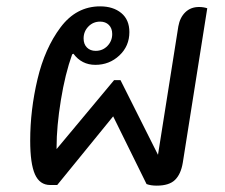

<svg xmlns="http://www.w3.org/2000/svg" viewBox="-20 -576 709 604"><path d="M632 -550 555 -64Q549 -28 530.5 -10Q512 8 473 8Q454 8 441 3L336 -210L160 6H138Q105 6 90 -27.5Q75 -61 75 -134Q75 -230 98 -327Q121 -424 170.5 -490Q220 -556 295 -556Q336 -556 361.5 -535Q387 -514 387 -475Q387 -431 355.5 -401.5Q324 -372 280 -372Q237 -372 211 -407L207 -405Q185 -344 171.5 -261Q158 -178 158 -113V-107L339 -324H359L477 -89L541 -493Q546 -521 563 -537.5Q580 -554 606 -554Q620 -554 632 -550ZM243 -455Q243 -437 253.5 -426.5Q264 -416 281 -416Q303 -416 318 -431.5Q333 -447 333 -469Q333 -487 322.5 -497.5Q312 -508 295 -508Q273 -508 258 -492.5Q243 -477 243 -455Z"/></svg>

Font: Thasadith
Style: Bold Italic
Weight: 700
Italic angle: -9°
Designer: Cadson Demak Co.,Ltd.
Foundry: Cadson Demak Co.,Ltd.
Version: Version 1.000; ttfautohint (v1.6)